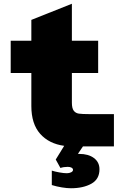

<svg xmlns="http://www.w3.org/2000/svg" viewBox="-20 -780 690 1023"><path d="M37 -563H147V-674L363 -760V-563H503V-391H363V-233Q363 -203 373 -190Q383 -177 400.5 -174.5Q418 -172 455 -172H587V0H422L395 40H402Q451 40 480.5 62Q510 84 510 122Q510 175 466.5 199Q423 223 358 223Q337 223 309.5 218.5Q282 214 256 206V129Q271 134 295.5 138.5Q320 143 336 143Q349 143 359 138Q369 133 369 125Q369 118 361.5 113.5Q354 109 341 109Q319 109 302 115L277 70L322 -3Q241 -14 194 -67Q147 -120 147 -215V-391H37Z"/></svg>

Font: Azeret Mono Black
Style: Regular
Weight: 900
Designer: Martin Vácha
Foundry: Displaay
Version: Version 1.000; Glyphs 3.0.3, build 3074